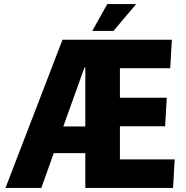

<svg xmlns="http://www.w3.org/2000/svg" viewBox="-20 -923 912 943"><path d="M287 -728H824L816 -588H569V-443H799L791 -303H569V-140H838L830 0H399V-171H244L183 0H7ZM395 -592 291 -302H399V-592ZM433 -771 507 -903H649L537 -771Z"/></svg>

Font: Murecho
Style: Bold
Weight: 700
Designer: Neil Summerour
Foundry: Positype
Version: Version 1.010; ttfautohint (v1.8.3)